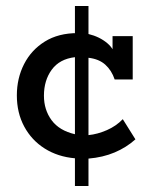

<svg xmlns="http://www.w3.org/2000/svg" viewBox="-20 -518 500 638"><path d="M229 100V8Q172 3 128.5 -24.5Q85 -52 60.5 -97.5Q36 -143 36 -201Q36 -258 60 -305Q84 -352 129 -380Q174 -408 238 -408Q244 -408 250 -407.5Q256 -407 260 -405L229 -392V-498H274V-405Q311 -396 336.5 -374.5Q362 -353 365 -321L354 -320V-398H421V-254H361Q351 -284 330 -303Q309 -322 274 -326V-69Q304 -72 335 -85.5Q366 -99 388 -122L430 -55Q400 -28 361 -11.5Q322 5 274 9V100ZM126 -200Q126 -153 151.5 -118.5Q177 -84 229 -72V-328Q178 -322 152 -286.5Q126 -251 126 -200Z"/></svg>

Font: Rokkitt Medium
Style: Regular
Weight: 500
Version: Version 3.103